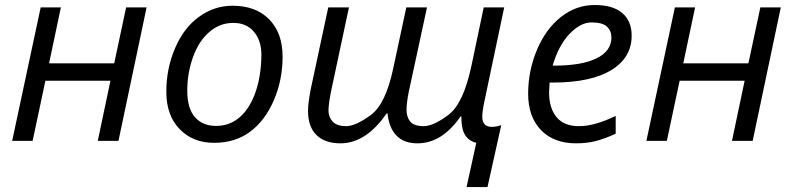

<svg xmlns="http://www.w3.org/2000/svg" viewBox="-20 -565 3183 770"><path d="M224.1 -535.2 176.8 -311H438L485.8 -535.2H567.9L455.1 0H372.1L422.9 -241.2H162.1L110.8 0H28.8L143.1 -535.2Z M1028.3 -347.2Q1027.8 -403.3 997.6 -438.5Q967.3 -473.6 914.6 -473.1Q861.8 -473.1 819.8 -437Q777.8 -401.4 754.4 -336.9Q731 -272.5 731 -201.2Q731 -129.9 762.2 -94.7Q793.5 -59.6 847.2 -60.1Q901.9 -60.1 942.4 -95.7Q982.9 -131.8 1005.4 -197.3Q1027.8 -262.7 1028.3 -347.2ZM913.1 -542Q1005.9 -542 1059.6 -487.3Q1113.3 -432.6 1113.3 -337.9Q1113.3 -244.1 1078.1 -162.6Q1043 -81.1 982.9 -36.6Q923.3 7.8 838.4 7.8Q753.4 7.8 700.2 -47.4Q647 -102.5 647 -196.8Q647 -291 682.6 -373Q718.3 -455.1 778.8 -498Q839.4 -542 913.1 -542Z M1871.1 -303.2 1919.9 -535.2H2002L1922.4 -157.2Q1914.1 -118.2 1914.1 -96.7Q1914.1 -56.6 1952.1 -56.2Q1964.8 -56.2 1974.4 -58.8Q1983.9 -61.5 1990.2 -63L1935.1 185.1H1851.1L1890.1 7.8Q1859.4 0 1844.7 -24.4Q1830.1 -48.8 1830.1 -98.1H1827.1Q1752.4 9.8 1654.3 9.8Q1599.1 9.8 1569.3 -22Q1539.6 -53.7 1534.2 -109.9H1530.3Q1447.8 9.8 1345.2 9.8Q1283.2 9.8 1249.3 -23.4Q1215.3 -56.6 1215.3 -120.1Q1215.3 -150.9 1226.1 -207L1296.4 -535.2H1379.4L1307.1 -195.8Q1297.4 -146.5 1297.4 -121.1Q1297.4 -95.7 1314.2 -77.4Q1331.1 -59.1 1368.7 -59.1Q1406.2 -59.1 1466.6 -103.3Q1526.9 -147.5 1557.1 -291L1609.4 -535.2H1692.4L1619.1 -195.8Q1610.4 -152.3 1610.4 -124Q1610.4 -95.7 1625.2 -77.4Q1640.1 -59.1 1679.2 -59.1Q1718.3 -59.1 1778.6 -104.5Q1838.9 -149.9 1871.1 -303.2Z M2196.3 -301.8H2202.1Q2313 -301.8 2372.6 -331.1Q2432.1 -360.4 2432.1 -415Q2432.1 -440.9 2414.6 -458Q2396 -475.1 2352.1 -475.1Q2308.1 -475.1 2264.2 -429.2Q2220.2 -383.3 2196.3 -301.8ZM2303.2 -59.1Q2364.3 -59.1 2449.2 -100.1V-28.8Q2403.3 -7.8 2368.2 1Q2333 9.8 2290.5 9.8Q2200.7 9.8 2149.4 -43.5Q2098.1 -96.7 2098.1 -189.5Q2098.1 -282.2 2134.3 -367.2Q2170.4 -451.2 2231 -498Q2291.5 -544.9 2364.7 -544.9Q2438 -544.9 2475.6 -512.7Q2513.2 -480.5 2513.2 -421.9Q2513.2 -334 2432.1 -284.2Q2351.1 -234.4 2200.2 -233.9H2184.1L2182.1 -194.8Q2182.1 -130.9 2212.4 -94.7Q2242.7 -58.6 2303.2 -59.1Z M2767.6 -535.2 2720.2 -311H2981.4L3029.3 -535.2H3111.3L2998.5 0H2915.5L2966.3 -241.2H2705.6L2654.3 0H2572.3L2686.5 -535.2Z"/></svg>

Font: OpenSans-Italic
Style: Italic
Weight: 400
Italic angle: -12°
Foundry: Ascender Corporation
Version: Version 1.10